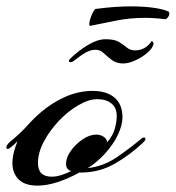

<svg xmlns="http://www.w3.org/2000/svg" viewBox="-40 -573 551 602"><path d="M77 9Q38 9 18.5 -10.5Q-1 -30 -1 -61Q-1 -80 4 -98Q9 -116 15 -130Q8 -123 1.5 -117.5Q-5 -112 -9 -109Q-13 -106 -16 -106Q-20 -106 -20 -111Q-20 -118 -10 -127Q25 -156 45 -178.5Q65 -201 87 -220Q124 -252 166 -270Q208 -288 250 -288Q294 -288 319 -267Q344 -246 344 -205Q344 -182 330.5 -152Q317 -122 288 -90Q276 -77 261 -64.5Q246 -52 235 -46Q284 -51 327 -80.5Q370 -110 404 -139Q409 -142 411 -142Q416 -142 416 -137Q416 -133 411 -128Q368 -87 318.5 -59Q269 -31 209 -32Q174 -13 140.5 -2Q107 9 77 9ZM122 -19Q136 -19 152 -24Q168 -29 184 -37Q178 -37 172.5 -43Q167 -49 167 -59Q167 -79 182 -100Q197 -121 219 -136Q241 -151 262 -151Q274 -151 284.5 -144.5Q295 -138 296 -127Q313 -146 319.5 -168Q326 -190 326 -209Q326 -235 309.5 -248.5Q293 -262 265 -262Q238 -262 205.5 -243Q173 -224 144.5 -194Q116 -164 97.5 -129Q79 -94 79 -62Q79 -19 122 -19ZM346 -374Q325 -374 310.5 -385Q296 -396 285 -406.5Q274 -417 260 -417Q243 -417 226.5 -407Q210 -397 198.5 -387.5Q187 -378 182 -378Q176 -378 176 -382Q176 -385 180 -389Q207 -415 236.5 -432.5Q266 -450 291 -450Q319 -450 333 -441.5Q347 -433 357.5 -424Q368 -415 384 -415Q401 -415 414.5 -423.5Q428 -432 435 -444Q443 -442 441 -434Q438 -421 421.5 -407Q405 -393 384 -383.5Q363 -374 346 -374ZM243 -492Q240 -491 240 -498Q240 -505 243.5 -515.5Q247 -526 252 -535.5Q257 -545 260 -545Q290 -549 317.5 -551Q345 -553 370 -553Q412 -553 442.5 -548.5Q473 -544 488 -537Q491 -536 491 -528Q490 -523 485.5 -517.5Q481 -512 476 -513Q460 -515 444.5 -516Q429 -517 415 -517Q366 -517 325 -508.5Q284 -500 243 -492Z"/></svg>

Font: Arizonia
Style: Regular
Weight: 400
Designer: Robert E. Leuschke
Foundry: Robert E. Leuschke
Version: Version 1.010; ttfautohint (v1.8.4.7-5d5b)